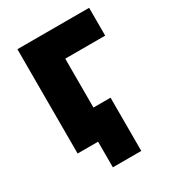

<svg xmlns="http://www.w3.org/2000/svg" viewBox="-162 -616 755 837"><g transform="rotate(-30 215.5 -198.0)"><path d="M417 -385V-525H56V0H159V129H302V-139H216V-385Z"/></g></svg>

Font: FIGSv2-sans-serif ExtraBold
Style: Regular
Weight: 800
Designer: Matt McInerney, Pablo Impallari, Rodrigo Fuenzalida,Mirko Velimirovic
Foundry: Matt McInerney, Pablo Impallari, Rodrigo Fuenzalida
Version: Version 4.021;hotconv 1.0.109;makeotfexe 2.5.65596